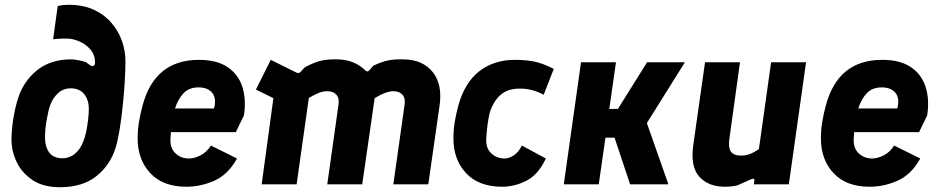

<svg xmlns="http://www.w3.org/2000/svg" viewBox="-20 -770 3923 802"><path d="M230 12Q161 12 116.5 -17.5Q72 -47 50 -92.5Q28 -138 28 -187Q28 -227 35.5 -273.5Q43 -320 55 -358Q77 -429 133.5 -475.5Q190 -522 278 -522Q289 -522 307.5 -518.5Q326 -515 339 -510L356 -498Q365 -492 371 -495Q377 -498 377 -508Q377 -541 357.5 -563.5Q338 -586 310.5 -597.5Q283 -609 258 -609Q252 -609 236 -608.5Q220 -608 202 -606L221 -745Q235 -748 246 -749Q257 -750 267 -750Q327 -750 371.5 -729.5Q416 -709 445.5 -674.5Q475 -640 489.5 -598.5Q504 -557 504 -515Q504 -478 501 -428Q498 -378 492.5 -326Q487 -274 479.5 -228Q472 -182 463 -153Q441 -81 383 -34.5Q325 12 230 12ZM240 -109Q272 -109 295 -129.5Q318 -150 329 -182Q335 -196 340 -220Q345 -244 348 -269.5Q351 -295 351 -315Q351 -353 331.5 -377Q312 -401 276 -401Q244 -401 222 -380.5Q200 -360 189 -329Q182 -309 175 -269.5Q168 -230 168 -196Q168 -156 186 -132.5Q204 -109 240 -109Z M758 10Q661 10 608 -46.5Q555 -103 555 -192Q555 -227 560.5 -260.5Q566 -294 575 -327Q625 -520 811 -520Q886 -520 931 -489.5Q976 -459 992.5 -406.5Q1009 -354 999 -288L965 -218H694Q693 -205 692 -191Q690 -151 713 -129.5Q736 -108 769 -108Q792 -108 817.5 -121Q843 -134 861 -162L970 -108Q933 -41 876 -15.5Q819 10 758 10ZM809 -405Q770 -405 747 -381Q724 -357 711 -317H874Q885 -359 866.5 -382Q848 -405 809 -405Z M1073 0 1122 -360 1049 -396 1111 -520 1218 -467Q1229 -462 1236 -470L1252 -488Q1292 -510 1321 -516.5Q1350 -523 1390 -522Q1430 -521 1458.5 -508Q1487 -495 1507 -475Q1515 -467 1524 -478L1540 -496Q1577 -513 1603 -518Q1629 -523 1666 -522Q1746 -521 1787.5 -469Q1829 -417 1816 -328L1769 0H1623L1670 -333Q1674 -360 1661 -374.5Q1648 -389 1623 -389Q1592 -389 1545 -360L1493 0H1347L1394 -333Q1398 -360 1385 -374.5Q1372 -389 1347 -389Q1328 -389 1310.5 -381.5Q1293 -374 1270 -361L1219 0Z M2077 10Q1980 10 1927 -46.5Q1874 -103 1874 -192Q1874 -227 1879.5 -260.5Q1885 -294 1894 -327Q1920 -424 1981.5 -472Q2043 -520 2131 -520Q2187 -520 2223.5 -510Q2260 -500 2293 -482L2251 -374Q2232 -385 2206 -392.5Q2180 -400 2152 -400Q2099 -400 2069 -372Q2039 -344 2025 -297Q2020 -275 2016.5 -249Q2013 -223 2011 -191Q2009 -151 2032 -129.5Q2055 -108 2088 -108Q2106 -108 2126 -121Q2146 -134 2160 -162L2260 -108Q2229 -41 2179.5 -15.5Q2130 10 2077 10Z M2335 0 2407 -510H2553L2525 -315H2561L2683 -510H2841L2682 -256L2772 0H2612L2547 -195H2509L2481 0Z M3008 10Q2939 10 2901 -32Q2863 -74 2876 -165L2925 -510H3071L3026 -185Q3022 -152 3033.5 -136Q3045 -120 3077 -120Q3095 -120 3113 -127Q3131 -134 3150 -147L3201 -510H3347L3275 0H3129L3131 -16Q3132 -22 3127.5 -23Q3123 -24 3117 -21Q3103 -15 3089 -8.5Q3075 -2 3061 4Q3036 10 3008 10Z M3612 10Q3515 10 3462 -46.5Q3409 -103 3409 -192Q3409 -227 3414.5 -260.5Q3420 -294 3429 -327Q3479 -520 3665 -520Q3740 -520 3785 -489.5Q3830 -459 3846.5 -406.5Q3863 -354 3853 -288L3819 -218H3548Q3547 -205 3546 -191Q3544 -151 3567 -129.5Q3590 -108 3623 -108Q3646 -108 3671.5 -121Q3697 -134 3715 -162L3824 -108Q3787 -41 3730 -15.5Q3673 10 3612 10ZM3663 -405Q3624 -405 3601 -381Q3578 -357 3565 -317H3728Q3739 -359 3720.5 -382Q3702 -405 3663 -405Z"/></svg>

Font: Finlandica
Style: Bold Italic
Weight: 700
Italic angle: -8°
Designer: Niklas Ekholm, Juho Hiilivirta, Jaakko Suomalainen
Foundry: Helsinki Type Studio
Version: Version 1.064; ttfautohint (v1.8.4.7-5d5b)